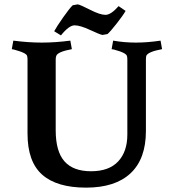

<svg xmlns="http://www.w3.org/2000/svg" viewBox="-20 -845 794 879"><path d="M648 -572V-245Q648 -118 578 -52Q508 14 374 14Q240 14 173 -45.5Q106 -105 106 -233V-572Q106 -585 103.5 -590.5Q101 -596 92 -601Q75 -610 44 -618L34 -620L41 -659Q110 -650 171.5 -650Q233 -650 302 -659L309 -620Q245 -608 238 -590Q235 -585 235 -572V-249Q235 -152 275 -106.5Q315 -61 397 -61Q479 -61 521 -106Q563 -151 563 -229V-572Q563 -585 560.5 -590.5Q558 -596 549 -601Q533 -610 502 -618L491 -620L498 -659Q549 -650 602 -650Q655 -650 715 -659L722 -620Q658 -608 650 -590Q648 -585 648 -572ZM259 -683 228 -702Q240 -724 269.5 -766Q299 -808 313 -821L336 -825Q348 -823 393 -800Q438 -777 463 -777Q488 -777 523 -817L555 -795Q543 -774 514 -737Q485 -700 472 -689L449 -685Q437 -687 392 -708Q347 -729 321.5 -729Q296 -729 259 -683Z"/></svg>

Font: Buenard
Style: Bold
Weight: 700
Foundry: FontFuror
Version: Version 1.002 2011